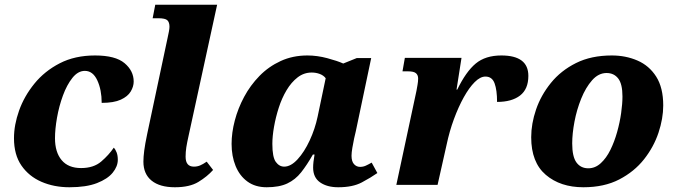

<svg xmlns="http://www.w3.org/2000/svg" viewBox="-20 -780 2858 810"><path d="M273 10Q208 10 155 -13Q102 -36 70.5 -81.5Q39 -127 39 -197Q39 -253 60.5 -313.5Q82 -374 125 -427Q168 -480 232 -513Q296 -546 381 -546Q467 -546 505.5 -513.5Q544 -481 544 -436Q544 -415 531.5 -394Q519 -373 489.5 -359.5Q460 -346 409 -346Q409 -401 390.5 -441Q372 -481 338 -481Q309 -481 285.5 -451.5Q262 -422 245.5 -377Q229 -332 220.5 -283.5Q212 -235 212 -197Q212 -138 240 -104.5Q268 -71 322 -71Q375 -71 407 -98.5Q439 -126 460 -157Q467 -150 472 -137Q477 -124 477 -106Q477 -78 455.5 -51.5Q434 -25 389 -7.5Q344 10 273 10Z M718 10Q654 10 619.5 -18Q585 -46 585 -98Q585 -118 588.5 -145Q592 -172 601 -215L687 -620Q690 -633 692.5 -646.5Q695 -660 695 -667Q695 -686 686 -694.5Q677 -703 648 -703H624L635 -760H896L776 -209Q769 -178 766 -158.5Q763 -139 763 -119Q763 -77 798 -77Q812 -77 824 -82Q836 -87 852 -98L879 -63Q854 -35 817 -12.5Q780 10 718 10Z M1105 10Q1057 10 1024 -14Q991 -38 974 -79.5Q957 -121 957 -173Q957 -220 970.5 -271.5Q984 -323 1010 -371.5Q1036 -420 1074.5 -459.5Q1113 -499 1164 -522.5Q1215 -546 1277 -546Q1318 -546 1361 -534.5Q1404 -523 1428 -512L1485 -535H1546L1481 -226Q1478 -215 1474 -196Q1470 -177 1466.5 -156.5Q1463 -136 1463 -123Q1463 -99 1473.5 -87.5Q1484 -76 1499 -76Q1512 -76 1523 -81Q1534 -86 1548 -94L1572 -50Q1545 -31 1506.5 -10.5Q1468 10 1407 10Q1360 10 1330.5 -10.5Q1301 -31 1301 -73Q1301 -84 1302.5 -97.5Q1304 -111 1307 -128H1300Q1275 -84 1250.5 -53Q1226 -22 1192 -6Q1158 10 1105 10ZM1179 -77Q1207 -77 1235.5 -108Q1264 -139 1286.5 -187.5Q1309 -236 1320 -288L1354 -450Q1345 -462 1329 -468Q1313 -474 1295 -474Q1262 -474 1235.5 -453.5Q1209 -433 1189 -399.5Q1169 -366 1156 -325.5Q1143 -285 1136 -245Q1129 -205 1129 -173Q1129 -117 1143.5 -97Q1158 -77 1179 -77Z M1737 -397Q1739 -409 1741.5 -422.5Q1744 -436 1744 -449Q1744 -463 1735 -471Q1726 -479 1702 -479H1678L1688 -536H1927L1906 -402H1909Q1946 -478 1987 -512Q2028 -546 2095 -546Q2209 -546 2209 -460Q2209 -404 2174 -377Q2139 -350 2077 -350Q2077 -400 2066.5 -428.5Q2056 -457 2028 -457Q2006 -457 1982.5 -433.5Q1959 -410 1936.5 -369.5Q1914 -329 1895 -277.5Q1876 -226 1864 -169L1826 0H1652Z M2441 10Q2344 10 2282.5 -42.5Q2221 -95 2221 -201Q2221 -258 2241.5 -318Q2262 -378 2304 -430Q2346 -482 2410 -514Q2474 -546 2561 -546Q2620 -546 2669.5 -524.5Q2719 -503 2748.5 -456.5Q2778 -410 2778 -335Q2778 -280 2758 -220Q2738 -160 2697 -108Q2656 -56 2592.5 -23Q2529 10 2441 10ZM2462 -70Q2491 -70 2514.5 -91.5Q2538 -113 2555 -147.5Q2572 -182 2583.5 -223Q2595 -264 2600.5 -303.5Q2606 -343 2606 -373Q2606 -426 2588 -449Q2570 -472 2539 -472Q2505 -472 2478 -441.5Q2451 -411 2432 -364Q2413 -317 2403.5 -266.5Q2394 -216 2394 -175Q2394 -119 2412 -94.5Q2430 -70 2462 -70Z"/></svg>

Font: Noto Serif ExtraBold
Style: Italic
Weight: 800
Italic angle: -12°
Designer: Monotype Design Team
Foundry: Monotype Imaging Inc.
Version: Version 2.013